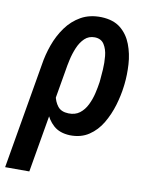

<svg xmlns="http://www.w3.org/2000/svg" viewBox="-113 -601 679 866"><g transform="rotate(10 227.0 -168.0)"><path d="M-29.3 203.1 53.7 -281.7Q60.5 -327.1 76.9 -373Q93.3 -418.9 120.8 -457Q148.4 -495.1 188.2 -517.6Q228 -540 281.7 -538.6Q336.9 -536.6 369.9 -509.8Q402.8 -482.9 418.9 -440.7Q435.1 -398.4 438 -350.6Q440.9 -302.7 436 -259.3L434.6 -248Q429.7 -207 416.3 -161.6Q402.8 -116.2 379.4 -76.4Q356 -36.6 319.8 -12.5Q283.7 11.7 232.9 10.7Q185.5 8.8 157.7 -16.1Q129.9 -41 116.2 -79.6Q102.5 -118.2 98.4 -160.6Q94.2 -203.1 93.8 -239.7Q100.6 -234.9 107.2 -230Q113.8 -225.1 120.4 -220.5Q127 -215.8 134.3 -211.4Q134.3 -185.1 139.2 -156.2Q144 -127.4 159.9 -106.9Q175.8 -86.4 209.5 -85.4Q240.2 -84.5 261 -100.3Q281.7 -116.2 294.4 -142.1Q307.1 -168 313.7 -196.3Q320.3 -224.6 323.7 -248.5L324.7 -258.8Q326.7 -276.9 328.6 -307.4Q330.6 -337.9 327.6 -368.7Q324.7 -399.4 311 -421.1Q297.4 -442.9 268.1 -443.8Q240.2 -444.3 221.4 -426.3Q202.6 -408.2 190.9 -380.4Q179.2 -352.5 172.9 -323.7Q166.5 -294.9 163.6 -274.9L81.5 203.1Z"/></g></svg>

Font: Roboto Condensed Medium
Style: Italic
Weight: 500
Italic angle: -12°
Designer: Christian Robertson
Foundry: Google
Version: Version 3.0; 2020